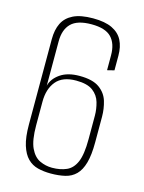

<svg xmlns="http://www.w3.org/2000/svg" viewBox="-99 -683 559 747"><g transform="rotate(15 180.0 -310.0)"><path d="M179 3Q151 3 127 -3Q103 -9 85.5 -26.5Q68 -44 58 -76Q48 -108 48 -159V-503Q48 -541 61 -567.5Q74 -594 103.5 -608.5Q133 -623 183 -623Q231 -623 260 -609Q289 -595 302 -569.5Q315 -544 315 -508V-449L287 -442V-502Q287 -549 263 -574Q239 -599 183 -599Q126 -599 101 -574Q76 -549 76 -502V-323Q83 -352 112.5 -372.5Q142 -393 190 -393Q243 -393 270 -373.5Q297 -354 306 -324Q315 -294 315 -262V-159Q315 -108 306 -76Q297 -44 279.5 -26.5Q262 -9 236.5 -3Q211 3 179 3ZM178 -20Q211 -20 236 -31Q261 -42 274 -72.5Q287 -103 287 -164V-259Q287 -285 279.5 -311.5Q272 -338 249.5 -355Q227 -372 182 -372Q127 -372 101.5 -341Q76 -310 76 -259V-164Q76 -103 90.5 -72.5Q105 -42 128.5 -31Q152 -20 178 -20Z"/></g></svg>

Font: Smooch Sans Thin ExtraLight
Style: Regular
Weight: 250
Version: Version 1.010